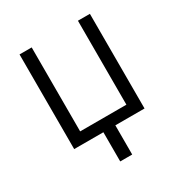

<svg xmlns="http://www.w3.org/2000/svg" viewBox="-162 -639 865 917"><g transform="rotate(-30 270.5 -180.5)"><path d="M237 161H303V0H464V-522H398V-59H143V-522H76V0H237Z"/></g></svg>

Font: Raleway Reg
Style: Regular
Weight: 400
Designer: Matt McInerney, Pablo Impallari, Rodrigo Fuenzalida
Foundry: Matt McInerney, Pablo Impallari, Rodrigo Fuenzalida
Version: Version 3.00 July 28, 2015